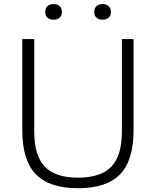

<svg xmlns="http://www.w3.org/2000/svg" viewBox="-20 -936 782 964"><path d="M372 9Q228 9 160 -61Q92 -131 92 -282V-740H152V-275Q152 -154 205.2 -99Q258.5 -44 372 -44Q485.5 -44 538.8 -99Q592 -154 592 -275V-740H650.5V-282Q650.5 -131 583 -61Q515.5 9 372 9ZM495 -837Q475.5 -837 464.2 -847.5Q453 -858 453 -876Q453 -894 464.2 -904.8Q475.5 -915.5 495 -915.5Q514.5 -915.5 525.8 -904.8Q537 -894 537 -876Q537 -858 525.8 -847.5Q514.5 -837 495 -837ZM249 -837Q229.5 -837 218.2 -847.5Q207 -858 207 -876Q207 -894 218.2 -904.8Q229.5 -915.5 249 -915.5Q268.5 -915.5 279.8 -904.8Q291 -894 291 -876Q291 -858 279.8 -847.5Q268.5 -837 249 -837Z"/></svg>

Font: Encode Sans Semi Expanded Light
Style: Regular
Weight: 300
Width: 6
Designer: Multiple Designers
Foundry: Impallari Type
Version: Version 3.000; ttfautohint (v1.8.3) -l 8 -r 50 -G 200 -x 14 